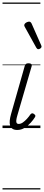

<svg xmlns="http://www.w3.org/2000/svg" viewBox="-20 -1018 350 1526"><path d="M117 15Q94 15 80 6Q66 -3 60.5 -20Q55 -37 57.5 -60.5Q60 -84 68 -112L177 -495Q181 -506 187 -510.5Q193 -515 208 -515Q222 -515 228.5 -509Q235 -503 232 -493L118 -101Q111 -78 109.5 -62.5Q108 -47 112.5 -40Q117 -33 128 -33Q145 -33 161.5 -44.5Q178 -56 194 -73.5Q210 -91 222 -109Q229 -117 236 -117.5Q243 -118 250 -112Q260 -105 261 -99.5Q262 -94 258 -87Q246 -67 225 -43.5Q204 -20 176.5 -2.5Q149 15 117 15ZM285 -627Q280 -627 276.5 -629.5Q273 -632 269 -638L176 -806Q174 -810 173 -813.5Q172 -817 173 -820Q174 -827 180.5 -833Q187 -839 196 -842.5Q205 -846 212 -846Q223 -846 231 -831L307 -659Q309 -655 309.5 -652Q310 -649 310 -646Q309 -638 300.5 -632.5Q292 -627 285 -627ZM0 478H301V488H0ZM0 -20H301V0H0ZM0 -505H301V-500H0ZM0 -998H301V-988H0Z"/></svg>

Font: Playwrite AU SA Guides
Style: Regular
Weight: 400
Designer: Veronika Burian, José Scaglione
Foundry: TypeTogether
Version: Version 1.003